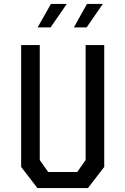

<svg xmlns="http://www.w3.org/2000/svg" viewBox="-20 -960 640 980"><path d="M171 0 88 -108V-730H183V-143L226 -82H374L417 -143V-730H512V-108L429 0ZM172 -820 240 -940H321L238 -820ZM357 -820 424 -940H505L422 -820Z"/></svg>

Font: Moralerspace Krypton JPDOC
Style: Regular
Weight: 400
Version: v0.0.6; ttfautohint (v1.8.4.7-5d5b-dirty) -l 6 -r 45 -G 200 